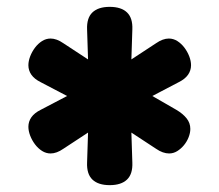

<svg xmlns="http://www.w3.org/2000/svg" viewBox="-20 -610 640 560"><path d="M300 -70Q266.5 -70 249.5 -86.3Q232.6 -102.5 234 -136L236.8 -223.3L164.7 -176Q154.9 -169.2 145.6 -165.8Q136.3 -162.4 127.5 -162.4Q114.3 -162.4 102.6 -169.8Q90.9 -177.3 82.1 -189Q73.3 -200.7 68 -214.4Q62.8 -228.1 62.8 -240.3Q62.8 -255.5 71.6 -268.1Q80.4 -280.6 98.7 -289.7L175.7 -330L98.7 -370.3Q80.4 -379.4 71.6 -391.9Q62.8 -404.5 62.8 -419.7Q62.8 -431.9 68 -445.6Q73.3 -459.3 82.1 -471Q90.9 -482.7 102.6 -490.2Q114.3 -497.6 127.5 -497.6Q136.3 -497.6 145.6 -494.2Q154.9 -490.8 164.7 -484L236.8 -436.7L234 -524Q232.6 -557.5 249.5 -573.7Q266.5 -590 300 -590Q333.5 -590 350.5 -573.7Q367.4 -557.5 366 -524L363.2 -436.7L435.3 -484Q445.1 -490.8 454.4 -494.2Q463.7 -497.6 472.5 -497.6Q485.7 -497.6 497.4 -490.2Q509.1 -482.7 517.9 -471Q526.7 -459.3 532 -445.6Q537.2 -431.9 537.2 -419.7Q537.2 -404.5 528.4 -391.9Q519.6 -379.4 501.3 -370.3L424.3 -330L494.3 -289.7Q513.3 -278.5 524.2 -264.9Q535.1 -251.3 535.1 -234Q535.1 -222.5 530.2 -209.9Q525.3 -197.2 516.5 -186.5Q507.7 -175.9 496.7 -169.1Q485.7 -162.4 473.2 -162.4Q464.4 -162.4 454.7 -165.8Q445.1 -169.2 435.3 -176L363.2 -223.3L366 -136Q367.4 -102.5 350.5 -86.3Q333.5 -70 300 -70Z"/></svg>

Font: Maple Mono
Style: Regular
Weight: 400
Monospace: yes
Designer: subframe7536
Version: Version 7.300